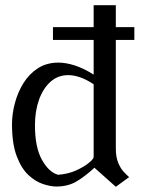

<svg xmlns="http://www.w3.org/2000/svg" viewBox="-20 -703 540 736"><path d="M424 13 342 -60Q305 -26 272.5 -7Q240 12 196 12Q174 12 145 2.5Q116 -7 89 -32Q62 -57 44 -104.5Q26 -152 26 -227Q26 -266 37 -307.5Q48 -349 70 -384.5Q92 -420 125.5 -441.5Q159 -463 204 -463Q233 -463 267 -452Q301 -441 339 -417V-550H183V-599H339V-683H424V-599H495V-550H424V-134Q424 -100 433.5 -78Q443 -56 455 -43.5Q467 -31 475 -24ZM203 -33Q242 -36 272.5 -50Q303 -64 321 -79Q339 -94 339 -101V-380Q312 -398 287.5 -406.5Q263 -415 242 -415Q202 -415 173.5 -389.5Q145 -364 129.5 -320.5Q114 -277 114 -223Q114 -138 141 -90Q168 -42 203 -33Z"/></svg>

Font: Belleza
Style: Regular
Weight: 400
Designer: Eduardo Rodriguez Tunni
Foundry: Eduardo Rodriguez Tunni
Version: Version 1.003; ttfautohint (v1.8.4.7-5d5b)